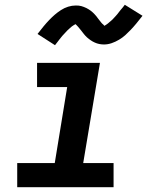

<svg xmlns="http://www.w3.org/2000/svg" viewBox="-20 -783 640 803"><path d="M52 0V-101H209L261 -419H135V-520H398L328 -101H455V0ZM210 -594 137 -641Q150 -658 162 -672.5Q174 -687 185.5 -699Q197 -711 208.5 -721Q220 -731 234.5 -740.5Q249 -750 265 -755Q281 -760 297 -760Q303 -760 309 -759.5Q315 -759 320 -757.5Q325 -756 330.5 -754Q336 -752 341 -749.5Q346 -747 350 -744.5Q354 -742 359 -738.5Q364 -735 368 -731Q372 -727 376 -723Q380 -719 383 -715Q386 -711 389 -707Q392 -703 396 -698Q400 -693 403.5 -688.5Q407 -684 410.5 -681.5Q414 -679 416 -675Q418 -676 422.5 -678.5Q427 -681 431.5 -685Q436 -689 439 -691.5Q442 -694 445 -696.5Q448 -699 451 -702Q454 -705 457 -708.5Q460 -712 463.5 -715.5Q467 -719 470.5 -723.5Q474 -728 477.5 -732.5Q481 -737 485 -742Q489 -747 493.5 -752Q498 -757 502 -763L576 -717Q562 -699 550 -684.5Q538 -670 526.5 -658Q515 -646 504 -636Q493 -626 478 -617Q463 -608 447 -602.5Q431 -597 415 -597Q410 -597 405 -597.5Q400 -598 395 -599Q390 -600 385.5 -601.5Q381 -603 376.5 -605Q372 -607 367.5 -609.5Q363 -612 359.5 -614.5Q356 -617 352 -620Q348 -623 344 -626.5Q340 -630 337 -633.5Q334 -637 331 -640.5Q328 -644 325.5 -647.5Q323 -651 320.5 -654Q318 -657 314 -662Q310 -667 307 -670.5Q304 -674 300.5 -677.5Q297 -681 296 -682Q294 -681 289.5 -678.5Q285 -676 280.5 -672.5Q276 -669 273 -666Q270 -663 267 -660.5Q264 -658 261 -655Q258 -652 255 -648.5Q252 -645 248.5 -641.5Q245 -638 241.5 -634Q238 -630 234.5 -625.5Q231 -621 227 -616Q223 -611 219 -605.5Q215 -600 210 -594Z"/></svg>

Font: Iosevka SS04 Extended
Style: Bold Italic
Weight: 700
Width: 7
Italic angle: -9°
Monospace: yes
Designer: Belleve Invis
Foundry: Belleve Invis
Version: Version 19.0.0; ttfautohint (v1.8.4)